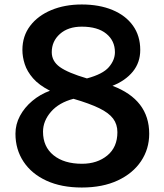

<svg xmlns="http://www.w3.org/2000/svg" viewBox="-20 -819 730 857"><path d="M482 -436Q646 -374 646 -222Q646 -154 609.5 -99.5Q573 -45 505.5 -13.5Q438 18 345 18Q254 18 187.5 -12.5Q121 -43 85 -97.5Q49 -152 49 -222Q49 -264 69 -301.5Q89 -339 124 -368.5Q159 -398 203 -414Q154 -439 127.5 -469.5Q101 -500 90.5 -532.5Q80 -565 80 -596Q80 -658 114.5 -703.5Q149 -749 209 -774Q269 -799 345 -799Q423 -799 482 -774.5Q541 -750 573.5 -704.5Q606 -659 606 -596Q606 -540 573 -499.5Q540 -459 482 -436ZM368 -469Q439 -488 466 -519.5Q493 -551 493 -586Q493 -637 454.5 -668.5Q416 -700 345 -700Q284 -700 247.5 -667.5Q211 -635 211 -586Q211 -546 247 -520Q283 -494 368 -469ZM308 -378Q243 -361 207.5 -320Q172 -279 172 -231Q172 -164 219 -126Q266 -88 346 -88Q414 -88 459 -125Q504 -162 504 -229Q504 -264 485 -289.5Q466 -315 423 -336Q380 -357 308 -378Z"/></svg>

Font: RocknRoll One
Style: Regular
Weight: 400
Designer: Fontworks Inc.
Foundry: Fontworks Inc.
Version: Version 1.100